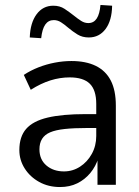

<svg xmlns="http://www.w3.org/2000/svg" viewBox="-20 -745 562 774"><path d="M222 9Q175 9 138 -11.5Q101 -32 79.5 -66Q58 -100 58 -140Q58 -194 85.5 -225.5Q113 -257 172 -271Q231 -285 325 -285H381V-229H331Q278 -229 241 -225Q204 -221 182 -211.5Q160 -202 149.5 -185Q139 -168 139 -143Q139 -102 167 -78Q195 -54 238 -54Q273 -54 302.5 -73Q332 -92 350 -124.5Q368 -157 368 -197V-326Q368 -382 342 -407.5Q316 -433 261 -433Q222 -433 183.5 -421Q145 -409 104 -383L76 -443Q103 -461 135 -473.5Q167 -486 201 -492.5Q235 -499 268 -499Q326 -499 366 -479.5Q406 -460 426.5 -420.5Q447 -381 447 -319V0H373V-109H377Q366 -74 344 -47.5Q322 -21 291.5 -6Q261 9 222 9ZM146 -591 100 -594Q102 -653 127.5 -687.5Q153 -722 195 -722Q221 -722 240 -709.5Q259 -697 278 -682Q294 -669 307.5 -660.5Q321 -652 336 -652Q358 -652 370 -670.5Q382 -689 385 -725L432 -722Q431 -662 405.5 -628Q380 -594 338 -594Q312 -594 292.5 -606Q273 -618 254 -634Q239 -647 225.5 -655.5Q212 -664 197 -664Q175 -664 162.5 -646Q150 -628 146 -591Z"/></svg>

Font: Nunito Sans 10pt SemiCondensed
Style: Regular
Weight: 400
Width: 4
Designer: Vernon Adams
Foundry: Vernon Adams
Version: Version 3.101;gftools[0.9.27]